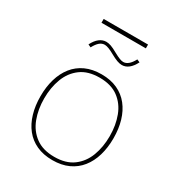

<svg xmlns="http://www.w3.org/2000/svg" viewBox="-224 -1129 1192 1281"><g transform="rotate(30 371.5 -488.5)"><path d="M539.6 -981.9H197.8V-952.6H539.6ZM194.8 -784.2 216.8 -773.9Q233.4 -805.2 251.2 -820.8Q269 -836.4 291 -836.4Q316.9 -836.4 367.2 -807.6Q397 -791 418 -783.4Q439 -775.9 455.6 -775.9Q511.7 -775.9 549.8 -850.6L527.3 -860.4Q494.6 -798.3 453.6 -798.3Q441.4 -798.3 424.8 -804.7Q408.2 -811 379.4 -826.7Q346.7 -845.2 326.7 -852.1Q306.6 -858.9 290.5 -858.9Q262.2 -858.9 238 -840.3Q213.9 -821.8 194.8 -784.2ZM371.6 -655.3Q301.8 -655.3 249 -631.1Q196.3 -606.9 161.1 -562.5Q126 -518.1 108.2 -457.8Q90.3 -397.5 90.3 -324.7Q90.3 -252.4 108.2 -191.9Q126 -131.3 161.1 -87.2Q196.3 -43 249 -18.8Q301.8 5.4 371.6 5.4Q441.4 5.4 494.1 -18.8Q546.9 -43 582 -87.2Q617.2 -131.3 635 -191.9Q652.8 -252.4 652.8 -324.7Q652.8 -397.5 635 -457.8Q617.2 -518.1 582 -562.5Q546.9 -606.9 494.1 -631.1Q441.4 -655.3 371.6 -655.3ZM371.6 -629.4Q460.4 -629.4 516.1 -588.1Q571.8 -546.9 597.9 -477.8Q624 -408.7 624 -324.7Q624 -240.7 597.9 -171.6Q571.8 -102.5 516.1 -61.3Q460.4 -20 371.6 -20Q283.2 -20 227.3 -61.3Q171.4 -102.5 145.3 -171.6Q119.1 -240.7 119.1 -324.7Q119.1 -408.7 145.3 -477.8Q171.4 -546.9 227.1 -588.1Q282.7 -629.4 371.6 -629.4Z"/></g></svg>

Font: Estedad VF
Style: Regular
Weight: 100
Designer: Amin Abedi
Version: Version 7.3